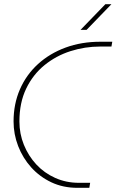

<svg xmlns="http://www.w3.org/2000/svg" viewBox="-20 -900 558 920"><path d="M351 0Q282 0 226 -26.5Q170 -53 129.5 -98Q89 -143 67 -200Q45 -257 45 -318Q45 -402 75.5 -472Q106 -542 162 -593Q218 -644 294 -672Q370 -700 461 -700H518L514 -677H460Q387 -677 318 -655Q249 -633 193.5 -588Q138 -543 105.5 -475.5Q73 -408 73 -318Q73 -259 94.5 -206Q116 -153 154 -112Q192 -71 244.5 -47.5Q297 -24 358 -24H412L408 0ZM366 -757 485 -880H514L395 -757Z"/></svg>

Font: MuseoModerno Thin
Style: Italic
Weight: 100
Italic angle: -9°
Designer: Pablo Cosgaya, Héctor Gatti, Marcela Romero, and the Authors of The MuseoModerno Project.
Foundry: Omnibus-Type Team
Version: Version 1.003